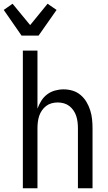

<svg xmlns="http://www.w3.org/2000/svg" viewBox="-58 -1005 578 1025"><path d="M64 0V-735H142V-425Q150 -447 162.5 -467Q175 -487 193.5 -501Q212 -515 235 -521.5Q258 -528 281 -528Q306 -528 329.5 -521Q353 -514 372 -498Q391 -482 403.5 -461Q416 -440 423.5 -416.5Q431 -393 433.5 -368.5Q436 -344 436 -320V0H358V-320Q358 -337 356 -353.5Q354 -370 349 -385.5Q344 -401 334.5 -415Q325 -429 312 -439Q299 -449 283 -453.5Q267 -458 250 -458Q233 -458 217 -453.5Q201 -449 188 -439Q175 -429 165.5 -415Q156 -401 151 -385.5Q146 -370 144 -353.5Q142 -337 142 -320V0ZM57 -815 -38 -952 9 -985 103 -871 196 -985 244 -952 148 -815Z"/></svg>

Font: Huly
Style: Regular
Weight: 400
Designer: Belleve Invis
Foundry: Belleve Invis
Version: Version 33.2.5; ttfautohint (v1.8.4)